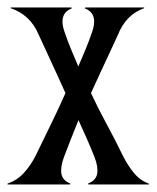

<svg xmlns="http://www.w3.org/2000/svg" viewBox="-22 -490 416 510"><path d="M5.9 -470.2H167.5L168.9 -467.8Q149.9 -460.4 145.5 -444.3Q141.1 -428.2 149.4 -405.3Q157.7 -380.9 167 -358.4Q176.3 -335.9 186 -313.5Q195.8 -335.9 205.1 -358.4Q214.4 -380.9 222.7 -405.3Q231 -428.2 226.6 -444.3Q222.2 -460.4 203.1 -467.8L204.6 -470.2H361.3L359.9 -467.8Q336.4 -459.5 319.1 -441.9Q301.8 -424.3 291 -397Q279.3 -371.1 266.6 -344.2Q255.9 -321.3 243.4 -294.4Q231 -267.6 219.7 -242.7Q238.8 -201.7 260.7 -161.4Q282.7 -121.1 305.2 -74.7Q317.9 -49.8 334 -30.3Q350.1 -10.7 373 -2.4L374 0H212.9L211.9 -2.4Q232.9 -10.7 236.1 -28.6Q239.3 -46.4 229 -72.8Q218.8 -98.6 208.3 -122.3Q197.8 -146 186.5 -170.9Q176.3 -146 167 -122.3Q157.7 -98.6 147.9 -72.8Q138.2 -46.4 141.1 -28.6Q144 -10.7 165 -2.4L164.1 0H-2V-2.4Q22.9 -10.7 40.8 -30Q58.6 -49.3 71.8 -74.7Q93.8 -120.6 113.8 -161.1Q133.8 -201.7 151.9 -242.7Q140.6 -267.6 128.4 -294.4Q116.2 -321.3 105.5 -344.2Q92.8 -371.1 81.1 -397Q69.8 -424.3 51 -441.9Q32.2 -459.5 7.3 -467.8Z"/></svg>

Font: Smythe
Style: Regular
Weight: 400
Version: Version 1.000